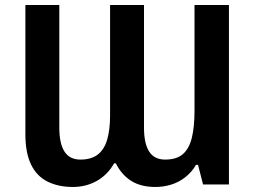

<svg xmlns="http://www.w3.org/2000/svg" viewBox="-20 -734 1018 764"><path d="M270 10Q212 10 169 -11.5Q126 -33 103.5 -79.5Q81 -126 81 -199V-714H216V-226Q216 -163 236.5 -131Q257 -99 300 -99Q343 -99 369 -119Q395 -139 406.5 -178.5Q418 -218 418 -275V-714H553V-226Q553 -163 573.5 -131Q594 -99 637 -99Q683 -99 708 -121Q733 -143 743.5 -186.5Q754 -230 754 -293V-714H891V0H788L768 -78H760Q743 -49 717.5 -29Q692 -9 661.5 0.5Q631 10 598 10Q541 10 502.5 -14Q464 -38 441 -84H434Q408 -38 365 -14Q322 10 270 10Z"/></svg>

Font: Noto Sans Display SemiBold
Style: Regular
Weight: 600
Designer: Monotype Design Team
Foundry: Monotype Imaging Inc.
Version: Version 2.003